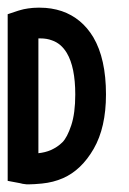

<svg xmlns="http://www.w3.org/2000/svg" viewBox="-20 -595 335 500"><path d="M82 -495H81H80V-196Q98 -198 112 -204Q130 -212 142.5 -224.5Q155 -237 165.5 -268.5Q176 -300 176 -349Q176 -420 154 -457Q139 -482 115 -490Q102 -495 85 -495Q83 -495 82 -495ZM79 -575Q81 -575 84 -575Q114 -575 141 -566Q193 -548 223 -498Q256 -442 256 -349Q256 -263 224 -207.5Q192 -152 144 -131Q119 -120 89 -117Q68 -115 57 -115Q52 -115 49 -115Q38 -116 32 -118L0 -124V-529V-558L27 -567L34 -569Q40 -571 53 -573Q66 -575 79 -575Z"/></svg>

Font: Satisfactory Mid
Style: Regular
Weight: 400
Designer: Sadat Fauzi
Foundry: Intuisi Creative
Version: Version 001.000